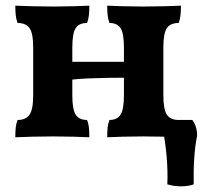

<svg xmlns="http://www.w3.org/2000/svg" viewBox="-20 -481 733 677"><path d="M358 3Q358 -17 359.5 -31.5Q361 -46 366 -58Q393 -58 405 -76.5Q417 -95 417 -145V-313Q417 -364 405 -382Q393 -400 366 -400Q361 -413 359.5 -427.5Q358 -442 358 -461Q379 -460 413.5 -459Q448 -458 485 -458Q523 -458 559.5 -459Q596 -460 618 -461Q618 -442 616.5 -427.5Q615 -413 610 -400Q581 -400 568.5 -382Q556 -364 556 -313V-145Q556 -95 568.5 -76.5Q581 -58 610 -58Q615 -46 616.5 -31.5Q618 -17 618 3Q596 2 559.5 1Q523 0 485 0Q448 0 413.5 1Q379 2 358 3ZM34 3Q34 -17 35.5 -31.5Q37 -46 42 -58Q71 -58 84 -76.5Q97 -95 97 -145V-313Q97 -364 84 -382Q71 -400 42 -400Q37 -413 35.5 -427.5Q34 -442 34 -461Q57 -460 93.5 -459Q130 -458 168 -458Q204 -458 238.5 -459Q273 -460 295 -461Q295 -442 293.5 -427.5Q292 -413 287 -400Q259 -400 247 -382Q235 -364 235 -313V-145Q235 -95 247 -76.5Q259 -58 287 -58Q292 -46 293.5 -31.5Q295 -17 295 3Q273 2 238.5 1Q204 0 168 0Q130 0 93.5 1Q57 2 34 3ZM231 -200V-263H422V-207Q393 -207 358.5 -206.5Q324 -206 290.5 -204.5Q257 -203 231 -200ZM570 169Q572 122 567.5 70Q563 18 553 -31V-58H658Q675 -36 675 -2Q668 31 665 75Q662 119 663 169Q644 176 618.5 176Q593 176 570 169Z"/></svg>

Font: Vollkorn
Style: Bold
Weight: 700
Designer: Friedrich Althausen
Foundry: Friedrich Althausen
Version: Version 5.000